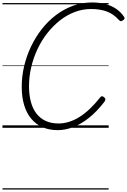

<svg xmlns="http://www.w3.org/2000/svg" viewBox="-20 -1035 1029 1555"><path d="M448 19Q379 19 325 -4.5Q271 -28 233 -73.5Q195 -119 175.5 -184Q156 -249 156 -332Q156 -417 175.5 -499.5Q195 -582 231.5 -658.5Q268 -735 319 -800Q370 -865 433.5 -913Q497 -961 570.5 -988Q644 -1015 725 -1015Q785 -1015 834 -1002Q883 -989 920.5 -963.5Q958 -938 984 -900Q991 -890 988 -882.5Q985 -875 972 -868Q962 -862 955.5 -864Q949 -866 938 -878Q901 -920 847 -941Q793 -962 718 -962Q650 -962 586 -938Q522 -914 466 -870Q410 -826 363.5 -767Q317 -708 284 -638Q251 -568 233 -491.5Q215 -415 215 -336Q215 -265 230.5 -208.5Q246 -152 276.5 -113.5Q307 -75 351.5 -55Q396 -35 454 -35Q497 -35 540 -48.5Q583 -62 625 -88.5Q667 -115 708.5 -154.5Q750 -194 791 -246Q799 -256 806.5 -255.5Q814 -255 824 -247Q833 -239 833.5 -230.5Q834 -222 825 -210Q765 -132 701 -81Q637 -30 573 -5.5Q509 19 448 19ZM0 490H860V500H0ZM0 -20H860V0H0ZM0 -505H860V-500H0ZM0 -1010H860V-1000H0Z"/></svg>

Font: Playwrite US Trad Guides
Style: Regular
Weight: 400
Designer: Veronika Burian, José Scaglione
Foundry: TypeTogether
Version: Version 1.003